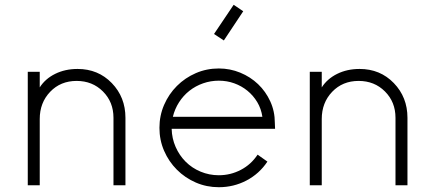

<svg xmlns="http://www.w3.org/2000/svg" viewBox="-20 -788 1810 802"><path d="M96 -488H146V-423Q169 -459 210.5 -479.5Q252 -500 304 -500Q390 -500 447 -441Q504 -382 504 -296V-14H454V-296Q454 -362 410 -406Q366 -450 300 -450Q233 -450 189.5 -404.5Q146 -359 146 -291V-14H96Z M956 -768 874 -646 915 -619 996 -741ZM894 -6Q843 -6 798 -25.5Q753 -45 719 -79Q685 -113 665.5 -158Q646 -203 646 -254Q646 -305 665.5 -350Q685 -395 719 -429Q753 -463 798 -482.5Q843 -502 894 -502Q941 -502 983.5 -484.5Q1026 -467 1058 -436.5Q1090 -406 1109 -364.5Q1128 -323 1128 -275L1129 -250H697Q698 -210 713.5 -174.5Q729 -139 755.5 -112.5Q782 -86 818 -71Q854 -56 894 -56Q943 -56 986 -78.5Q1029 -101 1056 -142L1097 -113Q1063 -62 1009.5 -34Q956 -6 894 -6ZM1076 -300Q1071 -334 1054.5 -361.5Q1038 -389 1013.5 -409Q989 -429 958.5 -440Q928 -451 894 -451Q860 -451 828.5 -440Q797 -429 771.5 -409Q746 -389 728 -361Q710 -333 702 -300Z M1274 -488H1324V-423Q1347 -459 1388.5 -479.5Q1430 -500 1482 -500Q1568 -500 1625 -441Q1682 -382 1682 -296V-14H1632V-296Q1632 -362 1588 -406Q1544 -450 1478 -450Q1411 -450 1367.5 -404.5Q1324 -359 1324 -291V-14H1274Z"/></svg>

Font: Leon Sans
Style: Light
Weight: 300
Designer: Jongmin Kim
Version: Version 1.2